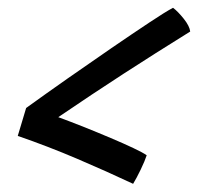

<svg xmlns="http://www.w3.org/2000/svg" viewBox="-20 -576 496 481"><path d="M413.5 -556.5Q426 -547 440.5 -528.8Q455 -510.5 456.5 -497Q368 -442 289.2 -391Q210.5 -340 126 -282.5Q156 -271.5 190.5 -257.8Q225 -244 257.5 -230.2Q290 -216.5 314.2 -205Q338.5 -193.5 347.5 -187Q343 -173 332.5 -151.2Q322 -129.5 313.5 -115.5Q247.5 -146.5 173.8 -178Q100 -209.5 24.5 -235.5L45.5 -305.5Q94 -340.5 150 -379.8Q206 -419 259.2 -455.5Q312.5 -492 353.5 -519.2Q394.5 -546.5 413.5 -556.5Z"/></svg>

Font: Grandstander
Style: Italic
Weight: 400
Italic angle: -15°
Designer: Tyler Finck
Foundry: Etcetera Type Co
Version: Version 1.200; ttfautohint (v1.8.3)